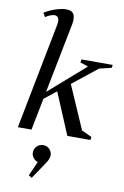

<svg xmlns="http://www.w3.org/2000/svg" viewBox="-115 -864 800 1234"><g transform="rotate(10 285.0 -247.5)"><path d="M39 0 173 -688Q176 -703 176 -714Q176 -750 146 -750Q135 -750 118.5 -743.5Q102 -737 88 -727L73 -753Q106 -774 145.5 -787Q185 -800 214 -800Q234 -800 246.5 -794Q259 -788 265 -775.5Q271 -763 271 -743Q271 -736 270.5 -728.5Q270 -721 268 -712L178 -255L415 -462L363 -480L366 -500H570L566 -480L488 -462L326 -333L449 -51L516 -20L512 0H362L248 -271L169 -208L128 0ZM183 305 162 292 216 172V201Q194 199 178 182Q162 165 162 143Q162 119 179 102Q196 85 221 85Q245 85 261.5 102Q278 119 278 143Q278 151 273.5 163.5Q269 176 263 186Z"/></g></svg>

Font: Wittgenstein
Style: Italic
Weight: 400
Italic angle: -11°
Designer: Jörg Drees
Foundry: Jörg Drees
Version: Version 1.500